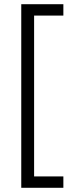

<svg xmlns="http://www.w3.org/2000/svg" viewBox="-20 -769 362 912"><path d="M281 -749V-695H142V69H281V123H81V-749Z"/></svg>

Font: Titillium Web[RUS by Daymarius]
Style: Regular
Weight: 300
Designer: Cyrillization by Daymarius
Foundry: Cyrillization by Daymarius
Version: Version 1.002 September 12, 2018